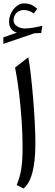

<svg xmlns="http://www.w3.org/2000/svg" viewBox="-42 -1084 321 1113"><path d="M122.1 -752Q129.4 -713.9 136.5 -651.9Q143.6 -589.8 149.7 -518.1Q155.8 -446.3 159.4 -377.2Q163.1 -308.1 163.1 -255.9Q163.1 -149.4 146 -84.5Q128.9 -19.5 94.2 8.8L54.7 -11.7Q73.2 -54.7 81.1 -104.2Q88.9 -153.8 88.9 -231.9Q88.9 -303.7 83.3 -386.5Q77.6 -469.2 67.9 -549.3Q58.1 -629.4 45.4 -692.4ZM36.6 -966.3Q36.6 -945.3 56.4 -932.1Q76.2 -918.9 102.1 -918.9Q120.6 -918.9 147 -923.1Q173.3 -927.2 203.6 -934.6L196.8 -892.6L157.2 -891.1L-22.5 -829.6V-867.7L55.7 -894.5Q10.7 -909.2 10.7 -958.5Q10.7 -985.4 23.2 -1009.5Q35.6 -1033.7 55.4 -1049.1Q75.2 -1064.5 97.2 -1064.5Q117.2 -1064.5 133.8 -1058.6Q150.4 -1052.7 173.8 -1033.7L154.3 -1005.9Q137.7 -1017.1 123.8 -1021.5Q109.9 -1025.9 96.7 -1025.9Q68.4 -1025.9 52.5 -1008.1Q36.6 -990.2 36.6 -966.3Z"/></svg>

Font: Pinar DS4-Regular
Style: Regular
Weight: 400
Designer: Amin Abedi
Version: Version 2.000